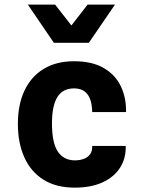

<svg xmlns="http://www.w3.org/2000/svg" viewBox="-20 -830 640 859"><path d="M314.5 9.5Q231 9.5 174.2 -26.2Q117.5 -62 88.8 -126.2Q60 -190.5 60 -275.5Q60 -362.5 89.8 -425.2Q119.5 -488 175.8 -522Q232 -556 311 -556Q391.5 -556 443.2 -526.2Q495 -496.5 520 -445.2Q545 -394 544 -328.5H392.5Q392 -356 386.5 -376Q381 -396 370.8 -409Q360.5 -422 345.5 -428.2Q330.5 -434.5 311 -434.5Q261 -434.5 236.8 -395.8Q212.5 -357 212.5 -278Q212.5 -190.5 239 -151.5Q265.5 -112.5 315.5 -112.5Q335 -112.5 353 -118.5Q371 -124.5 382.2 -138.8Q393.5 -153 392.5 -177H542.5Q544 -121.5 517 -79.5Q490 -37.5 438.5 -14Q387 9.5 314.5 9.5ZM221 -638.5 104.5 -809.5H226.5L299.5 -716L372 -809.5H494.5L377.5 -638.5Z"/></svg>

Font: Spline Sans Mono
Style: Regular
Weight: 400
Monospace: yes
Designer: Eben Sorkin, Mirko Velimirovic
Foundry: Sorkin Type
Version: Version 1.004